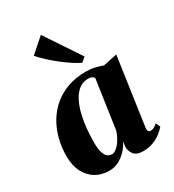

<svg xmlns="http://www.w3.org/2000/svg" viewBox="-201 -950 969 1072"><g transform="rotate(-30 283.0 -414.0)"><path d="M479.5 -99Q477 -80.5 481.8 -73.8Q486.5 -67 496 -67Q506 -67 516.2 -71.8Q526.5 -76.5 540.5 -89L553.5 -60.5Q541.5 -45.5 520 -28.8Q498.5 -12 469 -0.5Q439.5 11 402.5 11Q362 11 344.5 -11Q327 -33 328 -62L332.5 -94Q321.5 -70 300.5 -46Q279.5 -22 250.2 -5.5Q221 11 184 11Q136 11 98.2 -11.5Q60.5 -34 38.8 -76.5Q17 -119 17 -179Q17 -235.5 30.5 -288Q44 -340.5 70.5 -385.2Q97 -430 136.8 -463.5Q176.5 -497 228.8 -515.8Q281 -534.5 345.5 -534.5Q376 -534.5 403.5 -528Q431 -521.5 452.5 -513.5L542 -532.5ZM375 -478.5Q370.5 -484 361.5 -489Q352.5 -494 338.5 -494Q302.5 -494 276.8 -473.2Q251 -452.5 233.8 -417.8Q216.5 -383 206.5 -340Q196.5 -297 192.5 -252.5Q188.5 -208 188.5 -168Q188.5 -127.5 195.8 -104.2Q203 -81 215.5 -71.2Q228 -61.5 243 -61.5Q254.5 -61.5 266.8 -69.5Q279 -77.5 290.5 -91.2Q302 -105 312 -123.5Q322 -142 329 -162.5ZM354.5 -587Q333.5 -596.5 304.8 -615.2Q276 -634 245 -658.2Q214 -682.5 186.2 -708.2Q158.5 -734 139.5 -756L232 -837.5L383 -611Z"/></g></svg>

Font: Merriweather 96pt Black
Style: Italic
Weight: 900
Italic angle: -7.8°
Version: Version 2.101